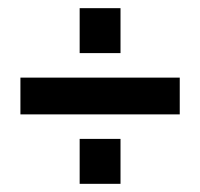

<svg xmlns="http://www.w3.org/2000/svg" viewBox="-20 -535 490 470"><path d="M30 -255V-345H420V-255ZM175 -85V-195H275V-85ZM175 -405V-515H275V-405Z"/></svg>

Font: Cuprum
Style: Regular
Weight: 400
Designer: Jovanny Lemonad
Foundry: Jovanny Lemonad
Version: Version 3.000